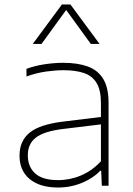

<svg xmlns="http://www.w3.org/2000/svg" viewBox="-20 -828 593 856"><path d="M239 8Q157.5 8 112.2 -29.8Q67 -67.5 67 -134Q67 -200 112.5 -236.8Q158 -273.5 262 -286L430 -306.5V-368Q430 -427 410.2 -458.8Q390.5 -490.5 353.2 -502.8Q316 -515 263 -515Q228 -515 185.2 -509Q142.5 -503 98 -487V-521Q133.5 -534.5 177.2 -541.2Q221 -548 262 -548Q325.5 -548 370.8 -531.8Q416 -515.5 440 -476.5Q464 -437.5 464 -369V0H434L431 -67H427Q396.5 -34 346 -13Q295.5 8 239 8ZM104 -136Q104 -84.5 136.8 -54.8Q169.5 -25 239 -25Q292.5 -25 341.8 -46Q391 -67 430 -109V-273.5L261 -253Q175.5 -242.5 139.8 -214.5Q104 -186.5 104 -136ZM126 -632 256 -808H294L424 -632H385L275 -783.5L165 -632Z"/></svg>

Font: Encode Sans Exp Th
Style: Regular
Weight: 100
Width: 7
Designer: Multiple Designers
Foundry: Impallari Type
Version: Version 3.002; ttfautohint (v1.8.3) -l 8 -r 50 -G 200 -x 14 